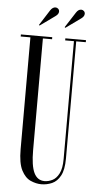

<svg xmlns="http://www.w3.org/2000/svg" viewBox="-58 -879 469 927"><g transform="rotate(5 176.0 -416.0)"><path d="M178.5 12Q153 12 126.5 0.2Q100 -11.5 82.2 -45.8Q64.5 -80 64.5 -148V-690H17.5V-700H169.5V-690H125V-148.5Q125 -73.5 141.5 -39Q158 -4.5 193 -4.5Q211.5 -4.5 230.5 -13.8Q249.5 -23 262.5 -48Q275.5 -73 275.5 -119V-690H233V-700H333V-690H286.5V-122Q286.5 -68 270.8 -38.8Q255 -9.5 230.2 1.2Q205.5 12 178.5 12ZM228.5 -750.5 225 -753.5 273 -828Q283.5 -844.5 297.5 -844.5Q305 -844.5 310.5 -839.2Q316 -834 316 -826Q316 -813.5 301.5 -803ZM103.5 -750.5 100.5 -753.5 148 -828Q159 -844.5 173 -844.5Q180.5 -844.5 186 -839.2Q191.5 -834 191.5 -826Q191.5 -813.5 176.5 -803Z"/></g></svg>

Font: Imbue 100pt Light
Style: Regular
Weight: 300
Designer: Tyler Finck
Foundry: Etcetera Type Company
Version: Version 1.102; ttfautohint (v1.8.3)